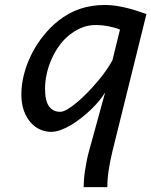

<svg xmlns="http://www.w3.org/2000/svg" viewBox="-20 -518 609 772"><path d="M462.4 -398.9Q452.6 -403.3 440.4 -406.7Q428.2 -410.2 415.5 -412.6Q402.8 -415 390.1 -416.3Q377.4 -417.5 366.2 -417.5Q332.5 -417.5 304 -404.8Q275.4 -392.1 251.5 -371.1Q230.5 -352.5 213.6 -327.6Q196.8 -302.7 185.1 -274.9Q173.3 -247.1 167.2 -218Q161.1 -189 161.1 -161.1Q161.1 -112.8 177 -90.6Q192.9 -68.4 222.2 -68.4Q233.9 -68.4 251.2 -78.6Q268.6 -88.9 288.8 -105.7Q309.1 -122.6 330.3 -144.3Q351.6 -166 371.1 -189Q390.6 -211.9 406.5 -234.6Q422.4 -257.3 432.1 -275.9ZM316.4 234.4Q316.4 222.2 317.6 205.6Q318.8 189 321.5 169.9Q324.2 150.9 328.4 129.9Q332.5 108.9 338.4 87.9L402.8 -146.5Q393.6 -130.9 378.9 -113Q364.3 -95.2 345.9 -77.6Q327.6 -60.1 306.9 -43.7Q286.1 -27.3 265.1 -14.9Q244.1 -2.4 223.6 4.9Q203.1 12.2 185.5 12.2Q163.6 12.2 142.3 3.2Q121.1 -5.9 104 -24.7Q86.9 -43.5 76.4 -71.8Q65.9 -100.1 65.9 -139.2Q65.9 -179.2 76.9 -220.7Q87.9 -262.2 107.4 -301Q127 -339.8 154.3 -374Q181.6 -408.2 214.8 -434.6Q255.4 -466.8 301.5 -482.4Q347.7 -498 402.8 -498Q424.8 -498 446.8 -494.6Q468.8 -491.2 489.7 -486.1Q510.7 -481 530.8 -474.4Q550.8 -467.8 568.8 -461.4L432.1 90.3Q422.4 130.4 417 166Q411.6 201.7 411.6 234.4Z"/></svg>

Font: Andika New Basic
Style: Italic
Weight: 400
Italic angle: -14°
Designer: Victor Gaultney, Annie Olsen, Julie Remington, Don Collingsworth, Eric Hays
Foundry: SIL International
Version: Version 5.500